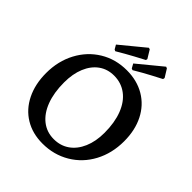

<svg xmlns="http://www.w3.org/2000/svg" viewBox="-229 -984 1141 1141"><g transform="rotate(45 342.0 -413.0)"><path d="M35 -300Q35 -400 77.5 -480Q120 -560 194.5 -605.5Q269 -651 363 -651Q449 -651 514 -612.5Q579 -574 614.5 -504Q650 -434 650 -341Q650 -240 607 -159.5Q564 -79 487.5 -33.5Q411 12 316 12Q232 12 168.5 -26.5Q105 -65 70 -136Q35 -207 35 -300ZM532 -294Q532 -380 507.5 -443.5Q483 -507 437.5 -541Q392 -575 332 -575Q277 -575 236 -545.5Q195 -516 172.5 -462Q150 -408 150 -336Q150 -250 174 -186.5Q198 -123 242 -88.5Q286 -54 345 -54Q401 -54 443 -83.5Q485 -113 508.5 -167.5Q532 -222 532 -294ZM224 -687 209 -713Q263 -757 305 -792Q347 -827 361 -838L371 -835L402 -784L400 -774Q386 -767 336 -740Q286 -713 234 -682ZM376 -679 361 -706Q415 -750 457 -785Q499 -820 513 -831L523 -827L554 -777L552 -766Q538 -759 488 -732.5Q438 -706 386 -675Z"/></g></svg>

Font: Alegreya SC Medium
Style: Regular
Weight: 500
Designer: Juan Pablo del Peral
Foundry: Huerta Tipografica
Version: Version 2.007; ttfautohint (v1.6)